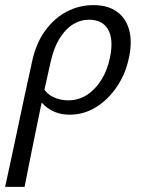

<svg xmlns="http://www.w3.org/2000/svg" viewBox="-58 -441 565 750"><path d="M-38 289Q-24 225 -11 164.5Q2 104 14.5 44.5Q27 -15 40 -75.5Q53 -136 67 -199Q82 -271 118 -320.5Q154 -370 202.5 -395.5Q251 -421 307 -421Q363 -421 398.5 -395.5Q434 -370 446.5 -324Q459 -278 446 -217Q433 -153 398.5 -102Q364 -51 316.5 -22Q269 7 214 7Q183 7 158 -3Q133 -13 115.5 -29.5Q98 -46 89 -66L111 -98Q125 -73 152 -61Q179 -49 208 -49Q249 -49 282 -70.5Q315 -92 338.5 -130Q362 -168 372 -218Q386 -288 364 -326Q342 -364 290 -364Q256 -364 226.5 -345.5Q197 -327 174.5 -290.5Q152 -254 140 -200Q126 -137 116 -92.5Q106 -48 98.5 -10.5Q91 27 82.5 67.5Q74 108 63.5 160.5Q53 213 38 289Z"/></svg>

Font: Ysabeau Office Medium
Style: Italic
Weight: 500
Italic angle: -12°
Designer: Christian Thalmann (Catharsis Fonts)
Version: Version 2.001;gftools[0.9.30]; featfreeze: tnum,lnum,ss02